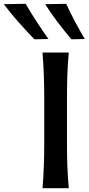

<svg xmlns="http://www.w3.org/2000/svg" viewBox="-144 -989 466 1009"><path d="M79.5 0Q84 -58.5 86.2 -113.2Q88.5 -168 88.5 -234.5V-474.5Q88.5 -542.5 86.2 -598Q84 -653.5 79.5 -713H217.5Q212 -653.5 210 -598Q208 -542.5 208 -474.5V-234.5Q208 -168 210 -113.2Q212 -58.5 217.5 0ZM36.5 -782.5Q-6.5 -827.5 -47.2 -873.2Q-88 -919 -124 -967L-9.5 -969Q17.5 -922.5 47.8 -876.2Q78 -830 110.5 -784ZM231 -782.5Q193.5 -827.5 158.5 -873.2Q123.5 -919 93.5 -967L204 -969Q225 -922.5 249.8 -876.2Q274.5 -830 301.5 -784Z"/></svg>

Font: Commissioner Flair Medium
Style: Regular
Weight: 500
Designer: Kostas Bartsokas
Foundry: Kostas Bartsokas
Version: Version 1.000; ttfautohint (v1.8.3)